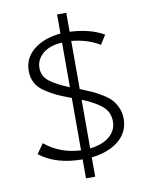

<svg xmlns="http://www.w3.org/2000/svg" viewBox="-95 -832 772 1007"><g transform="rotate(-10 291.5 -328.5)"><path d="M529 -166Q529 -95 474.5 -50Q420 -5 329 5V108H280V7Q139 7 52 -61L89 -113Q167 -47 280 -41V-320Q232 -338 206 -350Q180 -362 146.5 -383.5Q113 -405 97.5 -433.5Q82 -462 82 -498Q82 -567 136.5 -611Q191 -655 280 -663V-765H329V-664Q437 -659 510 -617L479 -568Q415 -607 329 -615V-359Q366 -344 388.5 -334Q411 -324 441 -306Q471 -288 488 -270Q505 -252 517 -225Q529 -198 529 -166ZM280 -377V-615Q212 -611 176 -579.5Q140 -548 140 -504Q140 -460 175.5 -432.5Q211 -405 280 -377ZM329 -43Q395 -50 433 -82Q471 -114 471 -162Q471 -212 434.5 -243Q398 -274 329 -302Z"/></g></svg>

Font: EauTest Semilight
Style: Italic
Weight: 300
Italic angle: -12°
Designer: Christian Thalmann (Catharsis Fonts)
Version: Version 0.001;PS 000.001;hotconv 1.0.88;makeotf.lib2.5.64775